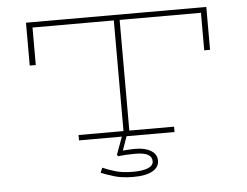

<svg xmlns="http://www.w3.org/2000/svg" viewBox="-50 -582 1055 821"><g transform="rotate(-5 477.5 -171.5)"><path d="M116 -336H90V-520H864V-336H839V-497H490V-22H682V1H476L455 61Q467 60 479.5 59Q492 58 508 58Q550 58 575.5 73.5Q601 89 601 117Q601 145 572.5 161Q544 177 491 177Q442 177 407.5 166.5Q373 156 352 147L361 126Q380 135 412.5 145Q445 155 491 155Q532 155 555 145.5Q578 136 578 117Q578 79 508 79Q484 79 466.5 80Q449 81 433 83L428 77L456 1H272V-22H465V-497H116Z"/></g></svg>

Font: BhuTuka Expanded One
Style: Regular
Weight: 400
Designer: Erin McLaughlin
Version: Version 1.000; ttfautohint (v1.8.3)